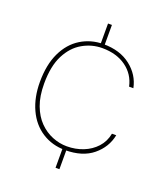

<svg xmlns="http://www.w3.org/2000/svg" viewBox="-137 -727 799 928"><g transform="rotate(20 263.0 -263.0)"><path d="M258 108V-2H278V108ZM258 -524V-634H278V-524ZM272 12Q205 12 153 -21.5Q101 -55 73 -116Q45 -177 45 -256Q45 -345 74.5 -407Q104 -469 156 -501Q208 -533 272 -533Q357 -533 412 -490Q467 -447 480 -382H458Q445 -442 396 -477.5Q347 -513 273 -513Q220 -513 172.5 -486Q125 -459 96 -402.5Q67 -346 67 -256Q67 -191 84.5 -144.5Q102 -98 131.5 -68Q161 -38 198 -23Q235 -8 273 -8Q318 -8 357 -23.5Q396 -39 423 -68.5Q450 -98 458 -140H480Q467 -75 414 -31.5Q361 12 272 12Z"/></g></svg>

Font: DM Sans 10pt Thin
Style: Regular
Weight: 250
Version: Version 4.004;gftools[0.9.30]